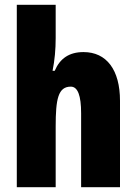

<svg xmlns="http://www.w3.org/2000/svg" viewBox="-20 -780 569 800"><path d="M212 -621V-760H50V0H212V-253C212 -367 222 -419 275 -419C304 -419 318 -382 318 -308V0H480V-360C480 -489 424 -563 328 -563C269 -563 230 -537 208 -485H199C208 -529 212 -575 212 -621Z"/></svg>

Font: Noto Sans Devanagari ExtraCondensed Black
Style: Regular
Weight: 900
Width: 2
Designer: Jelle Bosma - Monotype Design Team
Foundry: Monotype Imaging Inc.
Version: Version 2.004